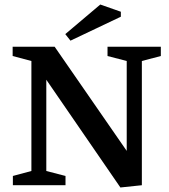

<svg xmlns="http://www.w3.org/2000/svg" viewBox="-20 -820 750 850"><path d="M513 10 185 -467V-63L270 -41V0H37V-41L119 -63V-550L36 -572V-613H222L541 -152V-550L456 -572V-613H692V-572L608 -550V0ZM292 -640 269 -669 424 -800 515 -768V-746Z"/></svg>

Font: Manuale SemiBold
Style: Regular
Weight: 600
Version: Version 1.002